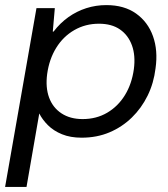

<svg xmlns="http://www.w3.org/2000/svg" viewBox="-48 -528 660 753"><path d="M-28 205 95 -496H167L159 -404H162Q188 -438 220.5 -461Q253 -484 290.5 -496Q328 -508 369 -508Q439 -508 485.5 -475Q532 -442 552 -386Q572 -330 562 -260Q555 -202 531 -153Q507 -104 469 -67Q431 -30 381.5 -9Q332 12 272 12Q228 12 195 -1.5Q162 -15 140 -37Q118 -59 106 -83L56 205ZM276 -61Q330 -61 372.5 -86Q415 -111 442 -155Q469 -199 477 -257Q484 -310 469.5 -350Q455 -390 422.5 -412.5Q390 -435 340 -435Q287 -435 243.5 -410Q200 -385 172.5 -340.5Q145 -296 137 -238Q130 -185 144.5 -145.5Q159 -106 193 -83.5Q227 -61 276 -61Z"/></svg>

Font: DM Sans 36pt
Style: Italic
Weight: 400
Italic angle: -10°
Designer: Colophon Foundry, Jonny Pinhorn
Foundry: Colophon Foundry
Version: Version 4.004;gftools[0.9.30]